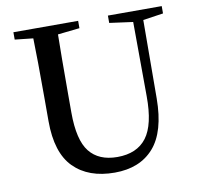

<svg xmlns="http://www.w3.org/2000/svg" viewBox="-83 -825 972 930"><g transform="rotate(-10 403.5 -359.5)"><path d="M771.5 -737.3V-701.2L671.9 -686.5L669.9 -300.8Q668.9 -137.7 600.6 -60.1Q532.2 17.6 408.2 17.6Q279.3 17.6 207 -55.2Q134.8 -127.9 134.8 -283.2V-397.5Q134.8 -593.8 131.8 -691.4L42 -701.2V-737.3H360.4V-701.2L252.9 -689.5Q251 -593.8 251 -397.5V-305.7Q251 -169.9 296.9 -112.3Q342.8 -54.7 433.6 -54.7Q530.3 -54.7 577.6 -117.2Q625 -179.7 624 -320.3L622.1 -685.5L506.8 -701.2V-737.3Z"/></g></svg>

Font: GenYoMin TW TTF SemiBold
Style: Regular
Weight: 600
Version: Version 1.300